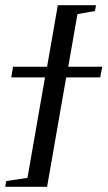

<svg xmlns="http://www.w3.org/2000/svg" viewBox="-22 -714 411 734"><path d="M231 -418 158 0H-2L2 -22L83 -34L150 -418H21L28 -459H158L199 -694H345L341 -672L274 -660L239 -459H369L361 -418Z"/></svg>

Font: Libra Serif Modern
Style: Italic
Weight: 400
Italic angle: -12°
Designer: Stefan Peev, Context Ltd
Foundry: Stefan Peev, Context Ltd
Version: Version 1.000